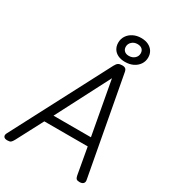

<svg xmlns="http://www.w3.org/2000/svg" viewBox="-314 -1446 1446 1613"><g transform="rotate(30 408.5 -640.0)"><path d="M21 14Q-5 14 -13.5 0Q-22 -14 -11 -35L481 -975Q493 -998 506.5 -1006.5Q520 -1015 544 -1015Q566 -1015 577 -1006Q588 -997 592 -969L766 -31Q770 -11 759 1.5Q748 14 722 14Q700 14 691.5 5.5Q683 -3 679 -23L633 -280H212L78 -25Q65 -1 55 6.5Q45 14 21 14ZM255 -360H618L523 -878ZM548 -1051Q508 -1051 479 -1065Q450 -1079 434.5 -1104.5Q419 -1130 419 -1164Q419 -1201 438.5 -1230.5Q458 -1260 492 -1277Q526 -1294 568 -1294Q609 -1294 638.5 -1279.5Q668 -1265 684 -1239.5Q700 -1214 700 -1180Q700 -1143 680 -1113.5Q660 -1084 626 -1067.5Q592 -1051 548 -1051ZM551 -1111Q584 -1111 606 -1130.5Q628 -1150 628 -1179Q628 -1204 612 -1219Q596 -1234 566 -1234Q534 -1234 512.5 -1214Q491 -1194 491 -1166Q491 -1141 507 -1126Q523 -1111 551 -1111Z"/></g></svg>

Font: Playwrite ZA
Style: Regular
Weight: 400
Designer: Veronika Burian, José Scaglione
Foundry: TypeTogether
Version: Version 1.002